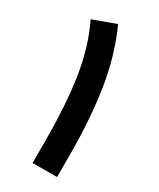

<svg xmlns="http://www.w3.org/2000/svg" viewBox="-173 -724 650 783"><g transform="rotate(30 152.0 -332.5)"><path d="M237.3 0H122.1V-103Q122.1 -273.4 102.8 -398.9Q83.5 -524.4 34.2 -626L141.1 -665Q194.8 -545.4 216.1 -408.2Q237.3 -271 237.3 -101.6Z"/></g></svg>

Font: Vazirmatn RD SemiBold
Style: Regular
Weight: 600
Designer: Saber Rastikerdar
Foundry: Saber Rastikerdar
Version: Version 32.102